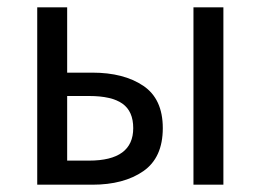

<svg xmlns="http://www.w3.org/2000/svg" viewBox="-20 -506 714 526"><path d="M82 0V-486H164V-307H233Q319 -307 372.5 -271Q426 -235 426 -155Q426 -74 372.5 -37Q319 0 233 0ZM164 -66H224Q345 -66 345 -155Q345 -201 315.5 -222Q286 -243 224 -243H164ZM510 0V-486H592V0Z"/></svg>

Font: .
Style: 
Weight: 400
Designer: Paul D. Hunt, Dalton Maag
Foundry: Dalton Maag Ltd
Version: Version 1.200